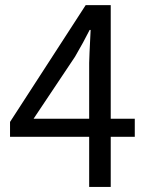

<svg xmlns="http://www.w3.org/2000/svg" viewBox="-20 -736 582 756"><path d="M416 -197.3V0H331.1V-197.3H19.5V-255.9L317.4 -715.8H416V-268.6H510.7V-197.3ZM331.1 -488.3Q331.1 -506.8 336.9 -618.2H333Q309.6 -571.3 275.4 -512.7L112.3 -268.6H331.1Z"/></svg>

Font: Noto Traditional Nushu
Style: Regular
Weight: 400
Designer: LIU Zhao
Foundry: Z&Z Studio
Version: Version 1.001; ttfautohint (v1.8.3) -l 8 -r 50 -G 200 -x 14 